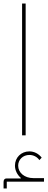

<svg xmlns="http://www.w3.org/2000/svg" viewBox="-34 -760 267 1078"><path d="M213 260V240H153C104 240 68 210 68 170C68 136 95 110 131 110C154 110 175 121 187 139L200 125C183 103 158 90 131 90C85 90 50 124 50 170C50 195 62 221 83 239L82 242H2C-8 242 -14 249 -14 262V298H4V260ZM90 0H110V-740H90Z"/></svg>

Font: IBM Plex Arabic Thin
Style: Regular
Weight: 100
Designer: Mike Abbink, Paul van der Laan, Pieter van Rosmalen, Wael Morcos, Khajak Apelian
Foundry: Bold Monday
Version: Version 1.0